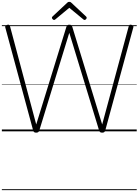

<svg xmlns="http://www.w3.org/2000/svg" viewBox="-20 -1414 1492 2067"><path d="M369 14Q355 14 347.5 8.5Q340 3 337 -9L37 -1118Q34 -1128 38 -1135Q42 -1142 55 -1146Q68 -1150 76 -1147.5Q84 -1145 88 -1131L370 -74L695 -1126Q699 -1138 705.5 -1143Q712 -1148 725 -1148Q742 -1148 748 -1143Q754 -1138 758 -1126L1080 -74L1366 -1132Q1370 -1145 1377.5 -1147.5Q1385 -1150 1398 -1146Q1412 -1142 1415 -1135Q1418 -1128 1415 -1118L1113 -9Q1109 3 1102 8.5Q1095 14 1080 14Q1065 14 1058 8.5Q1051 3 1047 -9L726 -1061L403 -9Q399 3 391.5 8.5Q384 14 369 14ZM562 -1199Q555 -1199 547 -1207Q539 -1215 539 -1223Q539 -1226 540 -1229Q541 -1232 545 -1236L701 -1382Q706 -1388 711.5 -1391Q717 -1394 726 -1394Q735 -1394 740 -1391Q745 -1388 751 -1382L908 -1235Q911 -1232 912 -1228.5Q913 -1225 913 -1222Q913 -1214 905.5 -1206.5Q898 -1199 890 -1199Q886 -1199 882 -1201.5Q878 -1204 874 -1208L726 -1330L579 -1208Q574 -1204 570.5 -1201.5Q567 -1199 562 -1199ZM0 623H1452V633H0ZM0 -20H1452V0H0ZM0 -505H1452V-500H0ZM0 -1143H1452V-1133H0Z"/></svg>

Font: Playwrite CL Guides
Style: Regular
Weight: 400
Designer: Veronika Burian, José Scaglione
Foundry: TypeTogether
Version: Version 1.003